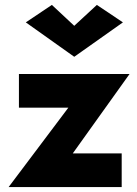

<svg xmlns="http://www.w3.org/2000/svg" viewBox="-20 -761 556 781"><path d="M282 -656 191 -741 85 -670 282 -530 480 -670 374 -741ZM258 -323 15 0H475V-137H276L507 -460H57V-323Z"/></svg>

Font: Jost
Style: Bold
Weight: 700
Version: Version 3.710